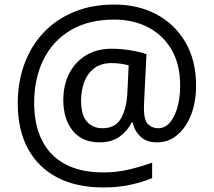

<svg xmlns="http://www.w3.org/2000/svg" viewBox="-20 -734 939 843"><path d="M841 -357Q841 -311 830.5 -267Q820 -223 798 -187.5Q776 -152 744 -130.5Q712 -109 668 -109Q622 -109 595.5 -135.5Q569 -162 563 -196H558Q540 -159 505 -134Q470 -109 417 -109Q341 -109 299.5 -160Q258 -211 258 -295Q258 -361 284 -411.5Q310 -462 357.5 -491Q405 -520 470 -520Q514 -520 556.5 -512.5Q599 -505 623 -496L613 -293Q612 -275 612 -267.5Q612 -260 612 -257Q612 -205 630.5 -188Q649 -171 674 -171Q705 -171 726.5 -196.5Q748 -222 759.5 -264.5Q771 -307 771 -358Q771 -451 733.5 -515.5Q696 -580 630.5 -614Q565 -648 482 -648Q368 -648 289.5 -601Q211 -554 170.5 -471.5Q130 -389 130 -283Q130 -185 165 -116.5Q200 -48 267.5 -12.5Q335 23 433 23Q494 23 549.5 9.5Q605 -4 648 -20V48Q605 66 551.5 77.5Q498 89 433 89Q315 89 231 45Q147 1 102.5 -81.5Q58 -164 58 -280Q58 -373 87 -452.5Q116 -532 171 -590.5Q226 -649 304.5 -681.5Q383 -714 482 -714Q586 -714 667 -671Q748 -628 794.5 -548Q841 -468 841 -357ZM336 -293Q336 -229 361.5 -200Q387 -171 430 -171Q486 -171 510.5 -213Q535 -255 539 -322L545 -447Q532 -451 512 -454Q492 -457 471 -457Q422 -457 392 -433Q362 -409 349 -371.5Q336 -334 336 -293Z"/></svg>

Font: Noto Sans Meetei Mayek
Style: Regular
Weight: 400
Designer: Monotype Design Team and Neelakash Kshetrimayum
Foundry: Monotype Imaging Inc.
Version: Version 2.002